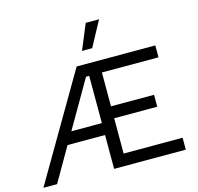

<svg xmlns="http://www.w3.org/2000/svg" viewBox="-125 -1035 1204 1167"><g transform="rotate(-15 477.0 -451.0)"><path d="M531 -75H902V0H451V-213H215L92 0H6L392 -660H887V-585H531V-372H802V-297H531ZM259 -288H451V-585H431ZM514 -902H598L512 -743H448Z"/></g></svg>

Font: Work Sans
Style: Regular
Weight: 400
Designer: Wei Huang
Foundry: Wei Huang
Version: Version 2.006; ttfautohint (v1.8.1.43-b0c9)